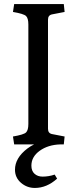

<svg xmlns="http://www.w3.org/2000/svg" viewBox="-20 -713 377 948"><path d="M50 0 44 -39Q97 -48 108.5 -59Q120 -70 120 -101V-592Q120 -623 108.5 -634Q97 -645 44 -654L50 -693H295L299 -654L237 -642Q217 -638 217 -616V-77Q217 -55 237 -51L299 -39L295 0ZM262 169Q211 215 152 215Q113 215 83.5 189.5Q54 164 54 125Q54 67 115 20.5Q176 -26 277 -26V0Q217 2 176 31.5Q135 61 135 105Q135 131 150.5 145Q166 159 190 159Q221 159 250 149Z"/></svg>

Font: Poly
Style: Regular
Weight: 400
Designer: Jos Nicols Silva Schwarzenberg
Foundry: Jose Nicolas Silva Schwarzenberg
Version: Version 1.001